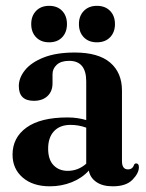

<svg xmlns="http://www.w3.org/2000/svg" viewBox="-20 -629 501 658"><path d="M23 -99Q23 -157.5 71 -192Q119 -226.5 211.5 -226.5Q230.5 -226.5 246.2 -224Q262 -221.5 275.5 -217.5V-350Q275.5 -420.5 217 -420.5Q189 -420.5 174.5 -407Q160 -393.5 160 -375V-343.5Q160 -316 142.8 -299.8Q125.5 -283.5 96 -283.5Q44.5 -283.5 44.5 -334Q44.5 -362.5 66 -389Q87.5 -415.5 130.2 -432.2Q173 -449 236 -449Q317 -449 357.5 -414.5Q398 -380 398 -318.5V-77Q398 -48.5 418.5 -48.5Q434.5 -48.5 439.5 -64.5Q442 -69 446.5 -69Q456 -69 456 -56Q456 -35.5 434 -13Q412 9.5 366.5 9.5Q331 9.5 309.8 -5.5Q288.5 -20.5 284.5 -44.5Q261 -18.5 225.8 -4.5Q190.5 9.5 151 9.5Q92.5 9.5 57.8 -20.5Q23 -50.5 23 -99ZM145 -119.5Q145 -82 163.5 -62.8Q182 -43.5 212 -43.5Q248 -43.5 275.5 -68V-191.5Q250 -201 221.5 -201Q185.5 -201 165.2 -179.5Q145 -158 145 -119.5ZM148.5 -484Q120.5 -484 103.8 -501.2Q87 -518.5 87 -546.5Q87 -574.5 103.8 -591.8Q120.5 -609 148.5 -609Q176.5 -609 193 -591.8Q209.5 -574.5 209.5 -546.5Q209.5 -518.5 193 -501.2Q176.5 -484 148.5 -484ZM312 -484Q284 -484 267.2 -501.2Q250.5 -518.5 250.5 -546.5Q250.5 -574.5 267.5 -591.8Q284.5 -609 312 -609Q340.5 -609 357.2 -591.8Q374 -574.5 374 -546.5Q374 -518.5 357.2 -501.2Q340.5 -484 312 -484Z"/></svg>

Font: Fraunces 144pt Soft SemiBold
Style: Regular
Weight: 600
Version: Version 1.000;[b76b70a41]